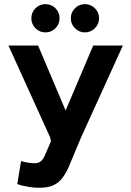

<svg xmlns="http://www.w3.org/2000/svg" viewBox="-20 -884 622 911"><path d="M563 -668 364.7 -232 342.3 -178.7Q322.3 -129.7 306.7 -93.5Q291 -57.3 271.8 -34.5Q252.7 -11.7 224.2 -1.3Q195.7 9 149 6.3Q136 5.7 119.3 3.2Q102.7 0.7 87.3 -3Q72 -6.7 62 -11L80 -119.7Q82 -119 95 -115.8Q108 -112.7 121.7 -111.3Q153 -106.7 167.5 -114.5Q182 -122.3 192.5 -146Q203 -169.7 221.7 -213.3L218 -232L20 -668H160.7L291.3 -359.7L422.3 -668ZM195.3 -730.3Q168 -730.3 148.3 -750Q128.7 -769.7 128.7 -797Q128.7 -825.3 148.3 -844.8Q168 -864.3 195.3 -864.3Q223.7 -864.3 243.2 -844.8Q262.7 -825.3 262.7 -797Q262.7 -769.7 243.2 -750Q223.7 -730.3 195.3 -730.3ZM382.7 -730.3Q355.3 -730.3 335.7 -750Q316 -769.7 316 -797Q316 -825.3 335.7 -844.8Q355.3 -864.3 382.7 -864.3Q410.7 -864.3 430.3 -844.8Q450 -825.3 450 -797Q450 -769.7 430.3 -750Q410.7 -730.3 382.7 -730.3Z"/></svg>

Font: Nata Sans
Style: Regular
Weight: 400
Designer: Daniel Uzquiano Cruz
Version: Version 1.001